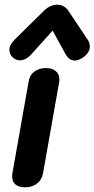

<svg xmlns="http://www.w3.org/2000/svg" viewBox="-20 -791 404 821"><path d="M32 -36Q32 -45 33 -50L102 -440Q106 -469 126.5 -484.5Q147 -500 177 -500Q203 -500 218.5 -487Q234 -474 234 -452Q234 -444 233 -440L164 -50Q159 -22 138 -6Q117 10 87 10Q61 10 46.5 -2Q32 -14 32 -36ZM20 -577Q20 -599 42 -621L170 -747Q181 -758 196 -764.5Q211 -771 225 -771Q239 -771 251 -764.5Q263 -758 271 -747L355 -621Q364 -608 364 -593Q364 -565 335 -545Q315 -532 300 -532Q276 -532 260 -560L205 -660L115 -560Q91 -533 65 -533Q50 -533 35 -545Q20 -559 20 -577Z"/></svg>

Font: Kodchasan
Style: Bold Italic
Weight: 700
Italic angle: -10°
Version: Version 1.000; ttfautohint (v1.6)